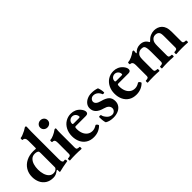

<svg xmlns="http://www.w3.org/2000/svg" viewBox="112 -1617 2526 2526"><g transform="rotate(-45 1374.5 -354.5)"><path d="M329.1 -4.9V-19Q329.1 -29.8 323.7 -29.8Q319.3 -29.8 310.1 -22.9Q286.1 -4.9 265.1 3.2Q244.1 11.2 218.3 11.2Q155.8 11.2 112.3 -16.8Q68.8 -44.9 47.4 -91.8Q25.9 -138.7 25.9 -195.3Q25.9 -263.7 58.1 -315.7Q90.3 -367.7 147.2 -396.2Q204.1 -424.8 276.9 -424.8Q299.8 -424.8 308.1 -423.3Q316.4 -421.9 320.3 -421.9Q325.2 -421.9 327.1 -424.6Q329.1 -427.2 329.1 -434.1V-566.9Q329.1 -627.9 284.2 -627.9Q281.2 -627.9 279.5 -633.3Q277.8 -638.7 277.8 -646Q277.8 -653.8 279.5 -658.9Q281.2 -664.1 284.2 -664.1Q297.9 -664.1 325.9 -674.8Q354 -685.5 380.9 -699.7Q407.7 -713.9 416 -721.2Q421.4 -726.1 429.2 -726.1Q443.8 -726.1 443.8 -710Q440.9 -675.8 440.9 -627.9V-112.8Q440.9 -79.1 447.8 -63.5Q454.6 -47.9 468.8 -47.9Q478.5 -47.9 487.8 -50.8Q494.1 -52.7 498.5 -43.5Q502.9 -34.2 502.9 -24.4Q502.9 -15.6 499 -15.1Q456.5 -8.3 410.6 0.7Q364.7 9.8 339.8 17.1Q334.5 17.1 332.3 15.6Q330.1 14.2 329.6 10Q329.1 5.9 329.1 -4.9ZM310.1 -44.4Q329.1 -59.1 329.1 -73.7V-338.9Q329.1 -354 327.1 -361.3Q325.2 -368.7 320.8 -372.1Q302.7 -387.2 266.6 -387.2Q226.6 -387.2 200.4 -362.1Q174.3 -336.9 162.1 -296.6Q149.9 -256.3 149.9 -209.5Q149.9 -161.6 162.4 -120.6Q174.8 -79.6 200 -54.7Q225.1 -29.8 261.7 -29.8Q291 -29.8 310.1 -44.4Z M560.1 -579.1Q560.1 -599.1 570.3 -614.5Q580.6 -629.9 596.7 -637.9Q612.8 -646 629.9 -646Q651.4 -646 667.5 -636.7Q683.6 -627.4 692.1 -612.1Q700.7 -596.7 700.7 -579.1Q700.7 -558.1 690.4 -543Q680.2 -527.8 664.1 -520Q647.9 -512.2 629.9 -512.2Q608.9 -512.2 593 -521.7Q577.1 -531.2 568.6 -546.6Q560.1 -562 560.1 -579.1ZM753.9 -14.6Q753.9 -7.3 752 -1.7Q750 3.9 747.1 3.9Q699.7 0 640.1 0Q580.6 0 533.2 3.9Q530.3 3.9 528.6 -1.5Q526.9 -6.8 526.9 -14.6Q526.9 -22.5 528.6 -27.8Q530.3 -33.2 533.2 -33.2Q559.6 -33.2 572 -40.5Q584.5 -47.9 584.5 -65.9V-272Q584.5 -293.9 581.1 -306.9Q577.6 -319.8 567.9 -326.4Q558.1 -333 539.6 -333Q536.6 -333 534.9 -338.4Q533.2 -343.8 533.2 -351.1Q533.2 -358.9 534.9 -364Q536.6 -369.1 539.6 -369.1Q566.4 -369.1 605.7 -386.7Q645 -404.3 668 -422.4Q674.3 -427.2 678.7 -429.2Q683.1 -431.2 688.5 -431.2Q694.3 -431.2 697.5 -427.7Q700.7 -424.3 700.7 -418Q698.2 -397.9 697.5 -379.2Q696.8 -360.4 696.8 -333V-65.9Q696.8 -47.9 708.7 -40.5Q720.7 -33.2 747.1 -33.2Q750 -33.2 752 -27.6Q753.9 -22 753.9 -14.6Z M775.9 -203.1Q775.9 -267.1 801.8 -317.6Q827.6 -368.2 873 -396.5Q918.5 -424.8 975.6 -424.8Q1013.7 -424.8 1047.1 -410.2Q1080.6 -395.5 1105.5 -367.2Q1122.1 -347.7 1129.9 -330.1Q1137.7 -312.5 1137.7 -298.8Q1137.7 -262.2 1093.8 -262.2H905.8Q896 -262.2 891.8 -255.1Q887.7 -248 887.7 -224.6Q887.7 -178.2 903.1 -140.9Q918.5 -103.5 948 -81.8Q977.5 -60.1 1017.6 -60.1Q1038.6 -60.1 1057.6 -66.7Q1076.7 -73.2 1097.7 -86.9Q1103 -90.3 1112.1 -83.3Q1121.1 -76.2 1126.7 -65.9Q1132.3 -55.7 1128.9 -51.8Q1101.1 -22.5 1061.3 -5.6Q1021.5 11.2 973.6 11.2Q911.1 11.2 866.5 -16.8Q821.8 -44.9 798.8 -93.8Q775.9 -142.6 775.9 -203.1ZM1010.7 -306.2Q1028.8 -306.2 1028.8 -317.9Q1028.8 -336.4 1019.8 -352.1Q1010.7 -367.7 995.4 -377Q980 -386.2 960.9 -386.2Q942.9 -386.2 927.2 -377.7Q911.6 -369.1 902.6 -354.2Q893.6 -339.4 893.6 -321.3Q893.6 -313.5 897.7 -309.8Q901.9 -306.2 911.6 -306.2Z M1221.2 -18.1Q1207.5 -50.3 1207.5 -126Q1207.5 -134.8 1224.6 -134.8Q1244.1 -134.8 1244.6 -127Q1247.1 -100.6 1277.3 -64.9Q1309.6 -27.8 1354.5 -27.8Q1369.6 -27.8 1383.5 -35.9Q1397.5 -43.9 1406 -57.4Q1414.6 -70.8 1414.6 -85Q1414.6 -114.7 1393.8 -134.8Q1373 -154.8 1330.6 -166Q1265.1 -183.1 1232.7 -216.1Q1200.2 -249 1200.2 -298.8Q1200.2 -335.9 1222.2 -364.5Q1244.1 -393.1 1280.3 -408.9Q1316.4 -424.8 1358.4 -424.8Q1418 -424.8 1464.4 -407.2Q1483.4 -356.9 1483.4 -314Q1483.4 -305.2 1468.3 -305.2Q1452.1 -305.2 1451.7 -310.1Q1440.4 -342.8 1414.6 -363.8Q1388.7 -384.8 1351.6 -384.8Q1335 -384.8 1321.5 -376.5Q1308.1 -368.2 1300.3 -355.2Q1292.5 -342.3 1292.5 -329.1Q1292.5 -280.3 1374.5 -259.8Q1443.4 -242.2 1475.8 -211.7Q1508.3 -181.2 1508.3 -126Q1508.3 -83.5 1485.8 -52.2Q1463.4 -21 1424.6 -4.9Q1385.7 11.2 1338.4 11.2Q1267.6 11.2 1221.2 -18.1Z M1567.4 -203.1Q1567.4 -267.1 1593.3 -317.6Q1619.1 -368.2 1664.6 -396.5Q1710 -424.8 1767.1 -424.8Q1805.2 -424.8 1838.6 -410.2Q1872.1 -395.5 1897 -367.2Q1913.6 -347.7 1921.4 -330.1Q1929.2 -312.5 1929.2 -298.8Q1929.2 -262.2 1885.3 -262.2H1697.3Q1687.5 -262.2 1683.3 -255.1Q1679.2 -248 1679.2 -224.6Q1679.2 -178.2 1694.6 -140.9Q1710 -103.5 1739.5 -81.8Q1769 -60.1 1809.1 -60.1Q1830.1 -60.1 1849.1 -66.7Q1868.2 -73.2 1889.2 -86.9Q1894.5 -90.3 1903.6 -83.3Q1912.6 -76.2 1918.2 -65.9Q1923.8 -55.7 1920.4 -51.8Q1892.6 -22.5 1852.8 -5.6Q1813 11.2 1765.1 11.2Q1702.6 11.2 1658 -16.8Q1613.3 -44.9 1590.3 -93.8Q1567.4 -142.6 1567.4 -203.1ZM1802.2 -306.2Q1820.3 -306.2 1820.3 -317.9Q1820.3 -336.4 1811.3 -352.1Q1802.2 -367.7 1786.9 -377Q1771.5 -386.2 1752.4 -386.2Q1734.4 -386.2 1718.8 -377.7Q1703.1 -369.1 1694.1 -354.2Q1685.1 -339.4 1685.1 -321.3Q1685.1 -313.5 1689.2 -309.8Q1693.4 -306.2 1703.1 -306.2Z M2733.4 -14.6Q2733.4 -7.3 2731.4 -1.7Q2729.5 3.9 2726.6 3.9Q2679.2 0 2619.6 0Q2560.1 0 2512.7 3.9Q2509.8 3.9 2508.1 -1.5Q2506.3 -6.8 2506.3 -14.6Q2506.3 -22.5 2508.1 -27.8Q2509.8 -33.2 2512.7 -33.2Q2539.1 -33.2 2551.5 -40.5Q2564 -47.9 2564 -65.9V-268.6Q2564 -303.2 2561 -319.6Q2558.1 -335.9 2551.8 -345.7Q2534.2 -372.1 2493.7 -372.1Q2473.6 -372.1 2459.2 -364.7Q2444.8 -357.4 2432.1 -341.3Q2420.9 -327.6 2415.8 -307.4Q2410.6 -287.1 2410.6 -248.5V-65.9Q2410.6 -47.9 2422.6 -40.5Q2434.6 -33.2 2460.9 -33.2Q2463.9 -33.2 2465.8 -27.6Q2467.8 -22 2467.8 -14.6Q2467.8 -7.3 2465.8 -1.7Q2463.9 3.9 2460.9 3.9Q2413.6 0 2354 0Q2294.4 0 2247.1 3.9Q2244.1 3.9 2242.4 -1.5Q2240.7 -6.8 2240.7 -14.6Q2240.7 -22.5 2242.4 -27.8Q2244.1 -33.2 2247.1 -33.2Q2273.4 -33.2 2285.9 -40.5Q2298.3 -47.9 2298.3 -65.9V-246.6Q2298.3 -299.3 2293.5 -324.7Q2288.6 -350.1 2278.3 -359.9Q2264.6 -372.1 2234.4 -372.1Q2218.3 -372.1 2205.8 -367.9Q2193.4 -363.8 2180.7 -354.5Q2162.1 -340.8 2153.8 -320.1Q2145.5 -299.3 2145.5 -255.9V-65.9Q2145.5 -47.9 2157.5 -40.5Q2169.4 -33.2 2195.8 -33.2Q2198.7 -33.2 2200.7 -27.6Q2202.6 -22 2202.6 -14.6Q2202.6 -7.3 2200.7 -1.7Q2198.7 3.9 2195.8 3.9Q2148.4 0 2088.9 0Q2029.3 0 1981.9 3.9Q1979 3.9 1977.3 -1.5Q1975.6 -6.8 1975.6 -14.6Q1975.6 -22.5 1977.3 -27.8Q1979 -33.2 1981.9 -33.2Q2008.3 -33.2 2020.8 -40.5Q2033.2 -47.9 2033.2 -65.9V-272Q2033.2 -333 1988.3 -333Q1985.4 -333 1983.4 -338.4Q1981.4 -343.8 1981.4 -351.1Q1981.4 -358.4 1983.4 -363.8Q1985.4 -369.1 1988.3 -369.1Q2015.1 -369.1 2054.4 -386.7Q2093.8 -404.3 2116.7 -422.4Q2123 -427.2 2127.4 -429.2Q2131.8 -431.2 2137.2 -431.2Q2143.1 -431.2 2146.2 -427.7Q2149.4 -424.3 2149.4 -418Q2145.5 -399.4 2145.5 -384.8Q2145.5 -376 2149.4 -375Q2153.8 -375 2158.7 -379.9Q2199.2 -424.8 2261.2 -424.8Q2336.9 -424.8 2370.6 -362.8Q2375 -355 2378.4 -355Q2383.8 -355 2391.6 -363.8Q2419.4 -394.5 2453.4 -409.7Q2487.3 -424.8 2524.4 -424.8Q2554.2 -424.8 2582 -414.8Q2609.9 -404.8 2631.8 -383.8Q2653.3 -362.8 2664.8 -329.8Q2676.3 -296.9 2676.3 -241.7V-65.9Q2676.3 -47.9 2688.2 -40.5Q2700.2 -33.2 2726.6 -33.2Q2729.5 -33.2 2731.4 -27.6Q2733.4 -22 2733.4 -14.6Z"/></g></svg>

Font: JuniusX
Style: Bold
Weight: 700
Designer: Peter S. Baker
Foundry: Briery Creek Software
Version: Version 1.004